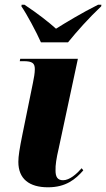

<svg xmlns="http://www.w3.org/2000/svg" viewBox="-20 -786 451 816"><path d="M154 -606H269C308 -654 357 -709 410 -759L411 -766H397C327 -731 258 -689 218 -664C188 -691 144 -726 84 -766H72L71 -759C94 -726 135 -649 154 -606ZM184 10C260 10 301 -24 334 -62L327 -71C306 -47 276 -20 248 -20C224 -20 216 -35 216 -61C215 -83 220 -115 229 -153L311 -536H66L64 -526H80C118 -526 128 -517 128 -492C128 -474 124 -454 120 -434L75 -213C63 -154 58 -122 58 -98C58 -26 104 10 184 10Z"/></svg>

Font: Noto Serif Display SemiCondensed ExtraBold
Style: Italic
Weight: 800
Width: 4
Italic angle: -12°
Designer: Monotype Design Team
Foundry: Monotype Imaging Inc.
Version: Version 2.009